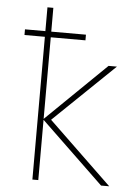

<svg xmlns="http://www.w3.org/2000/svg" viewBox="-54 -802 608 844"><g transform="rotate(5 250.0 -380.0)"><path d="M147 0V-266L424 0H460L180 -269L448 -527H411L147 -270V-630H300V-655H147V-760H121V-655H31V-630H121V0Z"/></g></svg>

Font: Noto Sans Mono UI Condensed Thin
Style: Regular
Weight: 250
Width: 3
Designer: Monotype Design team
Foundry: Monotype Imaging Inc.
Version: 1.000